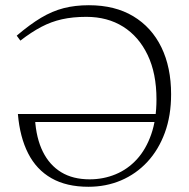

<svg xmlns="http://www.w3.org/2000/svg" viewBox="-20 -705 725 735"><path d="M88 -238 114 -249.5Q118.5 -176 144 -124.5Q169.5 -73 214.2 -45.8Q259 -18.5 323 -18.5Q376 -18.5 422.5 -37.8Q469 -57 504 -95.2Q539 -133.5 559 -191Q579 -248.5 579 -325Q579 -424 545.2 -494.5Q511.5 -565 451.5 -602.8Q391.5 -640.5 310.5 -640.5Q258.5 -640.5 217.2 -631.2Q176 -622 138 -602Q100 -582 58 -549.5L44 -568.5Q94.5 -611.5 137.2 -637Q180 -662.5 223.8 -673.8Q267.5 -685 320 -685Q420 -685 490.2 -642.8Q560.5 -600.5 597.8 -524Q635 -447.5 635 -344Q635 -262 611 -196.8Q587 -131.5 544 -85.2Q501 -39 443.5 -14.5Q386 10 318.5 10Q234.5 10 177 -22.8Q119.5 -55.5 87.8 -117.8Q56 -180 48.5 -268.5H604.5L604 -238Z"/></svg>

Font: Newsreader 24pt Light
Style: Regular
Weight: 300
Designer: Hugues Gentile
Foundry: Production Type
Version: Version 1.003